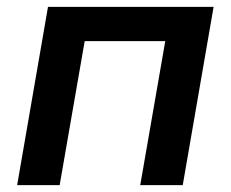

<svg xmlns="http://www.w3.org/2000/svg" viewBox="-20 -540 673 560"><path d="M30 0H154L227 -420H462L389 0H513L603 -520H120Z"/></svg>

Font: Fixel Display 20240404 SemiBold
Style: Italic
Weight: 600
Italic angle: -10°
Designer: AlfaBravo + MacPaw
Foundry: Kyrylo Tkachov, Marchela Mozhyna, Serhii Makarenko, Maria Weinstein, Zakhar Kryvoshyya
Version: Version 1.211;Glyphs 3.2 (3225)